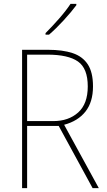

<svg xmlns="http://www.w3.org/2000/svg" viewBox="-20 -1037 554 991"><path d="M228 -780Q303 -780 354.5 -763Q406 -746 433 -705Q460 -664 460 -591Q460 -510 421 -461Q382 -412 311 -393L490 -66H458L283 -387H120V-66H94V-780ZM224 -755H120V-412H255Q334 -412 383.5 -456.5Q433 -501 433 -591Q433 -684 382.5 -719.5Q332 -755 224 -755ZM374 -1010Q348 -975 308.5 -932Q269 -889 233 -858H215V-866Q249 -900 285 -941Q321 -982 344 -1017H374Z"/></svg>

Font: Noto Sans Malayalam UI SemiCondensed Thin
Style: Regular
Weight: 100
Width: 4
Designer: Jelle Bosma - Monotype Design Team
Foundry: Monotype Imaging Inc.
Version: Version 2.104; ttfautohint (v1.8.4.7-5d5b)